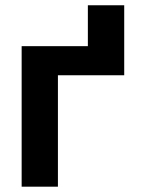

<svg xmlns="http://www.w3.org/2000/svg" viewBox="-20 -702 550 722"><path d="M447.1 -682.2V-419H197.8V0H61.4V-528.4H310.4V-682.2Z"/></svg>

Font: Interface
Style: Bold
Weight: 700
Designer: Rasmus Andersson
Foundry: rsms
Version: Version 1.8